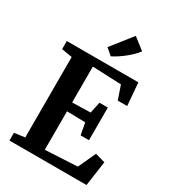

<svg xmlns="http://www.w3.org/2000/svg" viewBox="-232 -1119 1117 1242"><g transform="rotate(30 326.0 -497.5)"><path d="M118 -68.5V-669L39 -682.5V-743H573.5L587.5 -574H517L482.5 -675L267.5 -684V-416L404 -419.5L421.5 -503H484V-259H421.5L405 -347L267.5 -350V-62.5L507 -75L567.5 -206L641.5 -185L615 0H39.5V-58ZM334.5 -799.5 286.5 -840.5 409 -995 494.5 -928.5Q480 -909 460.2 -890Q440.5 -871 418.8 -853.8Q397 -836.5 375.5 -822.8Q354 -809 335 -799.5Z"/></g></svg>

Font: Merriweather 24pt
Style: Bold
Weight: 700
Designer: Eben Sorkin
Foundry: Eben Sorkin
Version: Version 2.100